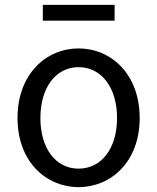

<svg xmlns="http://www.w3.org/2000/svg" viewBox="-20 -756 646 789"><path d="M303 13C436 13 554 -91 554 -271C554 -452 436 -557 303 -557C170 -557 52 -452 52 -271C52 -91 170 13 303 13ZM303 -63C209 -63 146 -146 146 -271C146 -396 209 -480 303 -480C397 -480 461 -396 461 -271C461 -146 397 -63 303 -63ZM156 -671H451V-736H156Z"/></svg>

Font: Noto Sans CJK HK
Style: Regular
Weight: 400
Designer: Ryoko NISHIZUKA 西塚涼子 (kana, bopomofo & ideographs); Paul D. Hunt (Latin, Greek & Cyrillic); Sandoll Communications 산돌커뮤니
Foundry: Adobe
Version: Version 2.004;hotconv 1.0.118;makeotfexe 2.5.65603